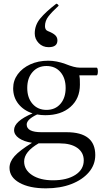

<svg xmlns="http://www.w3.org/2000/svg" viewBox="-20 -757 555 1050"><path d="M228 -127Q205 -127 183 -131Q126 -104 126 -76Q126 -34 207 -34H344Q501 -34 501 91Q501 144 466 185Q431 226 370.5 249.5Q310 273 231 273Q141 273 86.5 242.5Q32 212 32 161Q32 128 59.5 97Q87 66 155 24Q110 17 83.5 -1.5Q57 -20 57 -46Q57 -94 158 -137Q109 -153 80.5 -189Q52 -225 52 -274Q52 -317 77 -351Q102 -385 145.5 -405Q189 -425 244 -425Q289 -425 338 -407Q363 -397 382 -392Q401 -387 416 -387H508Q513 -387 514.5 -376.5Q516 -366 514.5 -355.5Q513 -345 508 -345H414Q416 -335 416.5 -325Q417 -315 417 -294Q417 -218 365.5 -172.5Q314 -127 228 -127ZM234 -156Q282 -156 310.5 -189Q339 -222 339 -276Q339 -330 310.5 -363Q282 -396 234 -396Q187 -396 158 -363Q129 -330 129 -276Q129 -222 158 -189Q187 -156 234 -156ZM270 229Q346 229 392 199.5Q438 170 438 120Q438 77 403 52Q368 27 306 27H191Q112 73 112 126Q112 172 155.5 200.5Q199 229 270 229ZM246 -499Q213 -499 191.5 -521.5Q170 -544 170 -574Q170 -620 200.5 -656.5Q231 -693 287 -736Q290 -738 296 -733Q302 -727 300 -725Q264 -692 245 -667.5Q226 -643 226 -614Q226 -593 242 -587Q270 -576 282 -564.5Q294 -553 294 -536Q294 -499 246 -499Z"/></svg>

Font: Junicode SmExp
Style: Regular
Weight: 400
Width: 6
Designer: Peter S. Baker
Version: Version 2.205; ttfautohint (v1.8.4)